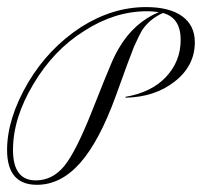

<svg xmlns="http://www.w3.org/2000/svg" viewBox="-20 -510 582 542"><path d="M307.5 -240.8Q260.8 -111.7 206.3 -50Q151.7 11.7 84.2 11.7Q0 11.7 0 -86.7Q0 -175 59.2 -276.7Q116.7 -373.3 208.3 -433.3Q297.5 -490 392.5 -490Q458.3 -490 494.2 -464.2Q530 -438.3 530 -390.8Q530 -324.2 473.3 -280Q417.5 -235.8 334.2 -234.2V-236.7Q407.5 -249.2 448.3 -292.5Q490 -336.7 490 -397.5Q490 -460 440 -473.3Q402.5 -456.7 380.8 -424.2Q374.2 -413.3 358.3 -378.3Q344.2 -343.3 307.5 -240.8ZM291.7 -325Q302.5 -351.7 315.8 -374.2Q357.5 -445.8 428.3 -475.8Q408.3 -478.3 395.8 -478.3Q303.3 -478.3 217.5 -422.5Q131.7 -369.2 74.2 -272.5Q16.7 -176.7 16.7 -86.7Q16.7 -0.8 80.8 -0.8Q128.3 -0.8 161.7 -41.7Q194.2 -81.7 239.2 -195Q281.7 -302.5 291.7 -325Z"/></svg>

Font: Sirivennela
Style: Regular
Weight: 400
Designer: Appaji Ambarisha Darbha
Foundry: Appaji Ambarisha Darbha
Version: Version 1.00; ttfautohint (v1.8.4.7-5d5b)